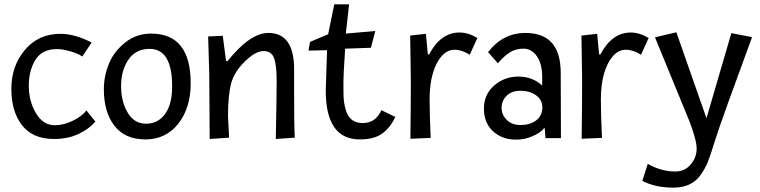

<svg xmlns="http://www.w3.org/2000/svg" viewBox="-20 -632 3483 880"><path d="M400 -437 357 -373Q339 -386 303.5 -396.5Q268 -407 241 -407Q173 -407 142.5 -358Q112 -309 112 -238.5Q112 -168 145 -113Q178 -58 231 -58Q271 -58 313.5 -78.5Q356 -99 376 -126L417 -75Q391 -43 342 -19Q293 5 227 5Q130 5 81 -58Q32 -121 32 -225Q32 -329 94 -403Q156 -477 257 -477Q323 -477 400 -437Z M673 -478Q854 -478 854 -250Q854 -137 797 -65Q740 7 646.5 7Q553 7 504.5 -55.5Q456 -118 456 -223Q456 -283 479 -339.5Q502 -396 553.5 -437Q605 -478 673 -478ZM769 -236Q769 -408 666 -408Q602 -408 568.5 -358.5Q535 -309 535 -238Q535 -167 565 -116Q595 -65 649.5 -65Q704 -65 736.5 -109.5Q769 -154 769 -236Z M1023 -352Q1126 -481 1210 -481Q1328 -481 1328 -315V-217Q1328 -52 1331 -1L1244 5Q1248 -187 1248 -260.5Q1248 -334 1236 -366Q1224 -398 1187.5 -398Q1151 -398 1102 -350Q1053 -302 1039 -248Q1025 -194 1025 -100L1030 -1L941 5Q939 -240 939 -297L934 -465L1001 -468L1016 -353Z M1700 -490 1680 -413 1562 -409Q1554 -294 1554 -248Q1554 -202 1555 -183Q1556 -164 1561.5 -140.5Q1567 -117 1576 -102Q1597 -68 1643 -68Q1702 -68 1728 -127L1792 -96Q1769 -47 1732 -20Q1695 7 1629 7Q1473 7 1473 -217L1479 -402L1394 -400L1401 -440L1484 -475L1512 -612H1580L1565 -478Z M1860 -469 1932 -477 1941 -382 1947 -383Q2000 -483 2086 -483Q2126 -483 2168 -458L2133 -381Q2097 -404 2063.5 -404Q2030 -404 2004 -374.5Q1978 -345 1963.5 -294.5Q1949 -244 1949 -176Q1949 -108 1954 0L1861 4Q1863 -158 1863 -264Z M2465 -240V-278Q2465 -340 2440.5 -374.5Q2416 -409 2380 -409Q2344 -409 2317.5 -392.5Q2291 -376 2262 -342L2217 -393Q2285 -481 2388 -481Q2550 -481 2550 -298Q2550 -115 2551 1H2480L2477 -43L2474 -45Q2460 -25 2422.5 -8.5Q2385 8 2346 8Q2281 8 2239.5 -30.5Q2198 -69 2198 -134Q2198 -199 2245 -240Q2292 -281 2356 -281Q2420 -281 2465 -240ZM2466 -140Q2465 -176 2436 -196Q2407 -216 2366 -216Q2325 -216 2302 -193Q2279 -170 2279 -138Q2279 -106 2302.5 -82.5Q2326 -59 2367 -59Q2408 -59 2436.5 -79.5Q2465 -100 2466 -140Z M2645 -469 2717 -477 2726 -382 2732 -383Q2785 -483 2871 -483Q2911 -483 2953 -458L2918 -381Q2882 -404 2848.5 -404Q2815 -404 2789 -374.5Q2763 -345 2748.5 -294.5Q2734 -244 2734 -176Q2734 -108 2739 0L2646 4Q2648 -158 2648 -264Z M3332 -480 3427 -462Q3284 -74 3259.5 5Q3235 84 3223.5 112Q3212 140 3191 170Q3150 228 3066.5 228Q2983 228 2924 197L2949 119Q3010 154 3075 154Q3119 154 3146 121.5Q3173 89 3173 49.5Q3173 10 3140 -76L2982 -461L3080 -484L3218 -90Z"/></svg>

Font: Fresca
Style: Regular
Weight: 400
Designer: Iván Moreno
Foundry: Fontstage
Version: Version 1.001